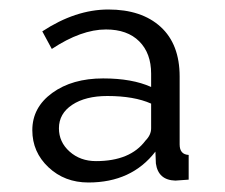

<svg xmlns="http://www.w3.org/2000/svg" viewBox="-20 -730 474 404"><path d="M166 -346Q116 -346 82 -378Q48 -410 48 -456Q48 -504 90 -534.5Q132 -565 197 -565Q258 -565 298 -547V-575Q298 -618 273 -643Q248 -668 203 -668Q151 -668 89 -627L69 -664Q139 -710 208 -710Q278 -710 318 -673.5Q358 -637 358 -569V-426Q358 -405 377 -404V-352Q353 -350 349 -350Q313 -351 308 -386L307 -411Q257 -346 166 -346ZM182 -391Q254 -391 286 -434Q298 -446 298 -460V-512Q262 -528 206 -528Q160 -528 132 -509.5Q104 -491 104 -460Q104 -431 126.5 -411Q149 -391 182 -391Z"/></svg>

Font: Raleway
Style: Regular
Weight: 400
Designer: Matt McInerney, Pablo Impallari, Rodrigo Fuenzalida
Foundry: Matt McInerney, Pablo Impallari, Rodrigo Fuenzalida
Version: Version 1.000;PS 001.001;hotconv 1.0.56; ttfautohint (v1.5)